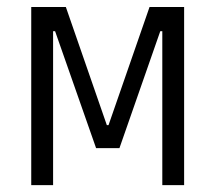

<svg xmlns="http://www.w3.org/2000/svg" viewBox="-20 -538 626 558"><path d="M70.8 0H134.3V-447.3H140.1L259.3 -107.4H327.1L445.8 -447.3H451.7V0H515.1V-517.6H414.6L295.4 -174.3H290.5L171.4 -517.6H70.8Z"/></svg>

Font: Cascadia Mono Light
Style: Regular
Weight: 300
Monospace: yes
Designer: Aaron Bell
Foundry: Saja Typeworks
Version: Version 2404.023